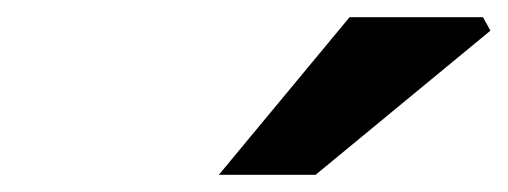

<svg xmlns="http://www.w3.org/2000/svg" viewBox="-20 -773 590 223"><path d="M234.2 -570 386 -753H541L549.6 -737.4L346.6 -570Z"/></svg>

Font: Source Sans 3 VF
Style: Italic
Weight: 200
Italic angle: -11°
Designer: Paul D. Hunt
Foundry: Adobe Systems Incorporated
Version: Version 3.042;hotconv 1.0.118;makeotfexe 2.5.65603